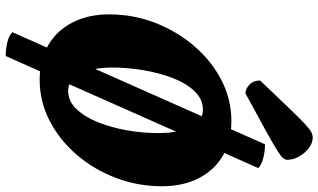

<svg xmlns="http://www.w3.org/2000/svg" viewBox="-240 -738 1108 668"><g transform="rotate(90 314.0 -404.0)"><path d="M257 12Q187 12 136 -18.5Q85 -49 57.5 -103.5Q30 -158 30 -230Q30 -314 59.5 -390Q89 -466 140.5 -526Q192 -586 259 -620.5Q326 -655 401 -655Q472 -655 522.5 -625Q573 -595 600.5 -540.5Q628 -486 628 -413Q628 -330 599 -253.5Q570 -177 518.5 -117Q467 -57 400 -22.5Q333 12 257 12ZM296 -87Q332 -87 359.5 -116Q387 -145 405.5 -191.5Q424 -238 433.5 -292.5Q443 -347 443 -399Q443 -471 422 -513.5Q401 -556 362 -556Q325 -556 297 -526.5Q269 -497 251 -449.5Q233 -402 224 -347.5Q215 -293 215 -243Q215 -170 236.5 -128.5Q258 -87 296 -87ZM175 130Q150 130 127 124.5Q104 119 92 107L482 -772Q505 -772 528 -766.5Q551 -761 565 -749ZM305 -704Q289 -704 274.5 -718Q260 -732 260 -755Q323 -821 358.5 -858Q394 -895 412.5 -912Q431 -929 440.5 -933.5Q450 -938 459 -938Q477 -938 495 -924.5Q513 -911 524.5 -890.5Q536 -870 536 -850Q536 -843 530.5 -835.5Q525 -828 503.5 -814.5Q482 -801 435 -775Q388 -749 305 -704Z"/></g></svg>

Font: Petrona Black
Style: Italic
Weight: 900
Italic angle: -9°
Designer: Ringo R. Seeber
Foundry: Ringo R. Seeber
Version: Version 2.001; ttfautohint (v1.8.3)